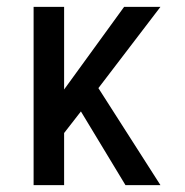

<svg xmlns="http://www.w3.org/2000/svg" viewBox="-20 -540 540 560"><path d="M346 0 216 -215 167 -152V0H78V-520H167V-279L342 -520H448L267 -283L448 0Z"/></svg>

Font: Iosevka Custom Medium
Style: Regular
Weight: 500
Monospace: yes
Designer: Belleve Invis
Foundry: Belleve Invis
Version: Version 32.5.0; ttfautohint (v1.8.4)